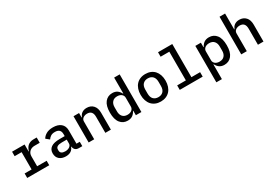

<svg xmlns="http://www.w3.org/2000/svg" viewBox="59 -1904 4682 3269"><g transform="rotate(-30 2400.0 -270.0)"><path d="M76 -88H213V-428H76V-516H322V-379H328Q335 -406 348 -431Q361 -456 381 -474.5Q401 -493 430 -504.5Q459 -516 498 -516H560V-412H458Q398 -412 360 -376.5Q322 -341 322 -281V-88H509V0H76Z M1092 0Q1045 0 1021.5 -24Q998 -48 993 -87H988Q973 -40 933.5 -14Q894 12 833 12Q754 12 707 -29.5Q660 -71 660 -144Q660 -219 715.5 -258.5Q771 -298 886 -298H985V-338Q985 -443 874 -443Q824 -443 793 -423.5Q762 -404 741 -372L676 -425Q698 -467 750 -497.5Q802 -528 884 -528Q982 -528 1038 -481Q1094 -434 1094 -345V-86H1159V0ZM985 -154V-229H888Q770 -229 770 -158V-138Q770 -103 795 -85.5Q820 -68 864 -68Q917 -68 951 -92Q985 -116 985 -154Z M1284 0V-516H1393V-428H1398Q1406 -448 1418.5 -466.5Q1431 -485 1449 -498.5Q1467 -512 1491 -520Q1515 -528 1547 -528Q1625 -528 1673 -477Q1721 -426 1721 -332V0H1612V-316Q1612 -439 1505 -439Q1484 -439 1464 -433.5Q1444 -428 1428 -417Q1412 -406 1402.5 -389Q1393 -372 1393 -350V0Z M2212 -88H2206Q2183 -41 2145 -14.5Q2107 12 2050 12Q1959 12 1905 -56Q1851 -124 1851 -258Q1851 -392 1905 -460Q1959 -528 2050 -528Q2107 -528 2145 -501.5Q2183 -475 2206 -428H2212V-740H2321V0H2212ZM2212 -172V-344Q2212 -368 2202.5 -385.5Q2193 -403 2177 -415Q2161 -427 2140 -433Q2119 -439 2095 -439Q2033 -439 1999.5 -401Q1966 -363 1966 -300V-216Q1966 -153 1999.5 -115Q2033 -77 2095 -77Q2119 -77 2140 -83Q2161 -89 2177 -101Q2193 -113 2202.5 -130.5Q2212 -148 2212 -172Z M2455 -258Q2455 -320 2472 -370Q2489 -420 2520.5 -455Q2552 -490 2597.5 -509Q2643 -528 2700 -528Q2757 -528 2802.5 -509Q2848 -490 2879.5 -455Q2911 -420 2928 -370Q2945 -320 2945 -258Q2945 -196 2928 -146Q2911 -96 2879.5 -61Q2848 -26 2802.5 -7Q2757 12 2700 12Q2643 12 2597.5 -7Q2552 -26 2520.5 -61Q2489 -96 2472 -146Q2455 -196 2455 -258ZM2831 -219V-297Q2831 -369 2795.5 -405.5Q2760 -442 2700 -442Q2640 -442 2604.5 -405.5Q2569 -369 2569 -297V-219Q2569 -147 2604.5 -110.5Q2640 -74 2700 -74Q2760 -74 2795.5 -110.5Q2831 -147 2831 -219Z M3075 -88H3246V-652H3075V-740H3355V-88H3526V0H3075Z M3679 -516H3788V-428H3794Q3817 -475 3855 -501.5Q3893 -528 3950 -528Q4041 -528 4095 -460Q4149 -392 4149 -258Q4149 -124 4095 -56Q4041 12 3950 12Q3893 12 3855 -14.5Q3817 -41 3794 -88H3788V200H3679ZM4034 -216V-300Q4034 -363 4000.5 -401Q3967 -439 3905 -439Q3881 -439 3860 -433Q3839 -427 3823 -415Q3807 -403 3797.5 -385.5Q3788 -368 3788 -344V-172Q3788 -148 3797.5 -130.5Q3807 -113 3823 -101Q3839 -89 3860 -83Q3881 -77 3905 -77Q3967 -77 4000.5 -115Q4034 -153 4034 -216Z M4284 -740H4393V-428H4398Q4406 -448 4418.5 -466.5Q4431 -485 4449 -498.5Q4467 -512 4491 -520Q4515 -528 4547 -528Q4625 -528 4673 -477Q4721 -426 4721 -332V0H4612V-316Q4612 -439 4505 -439Q4484 -439 4464 -433.5Q4444 -428 4428 -417Q4412 -406 4402.5 -389Q4393 -372 4393 -350V0H4284Z"/></g></svg>

Font: IBM Plaex Mono Medium
Style: Regular
Weight: 500
Designer: Mike Abbink, Paul van der Laan, Pieter van Rosmalen
Foundry: Bold Monday
Version: Version 2.003